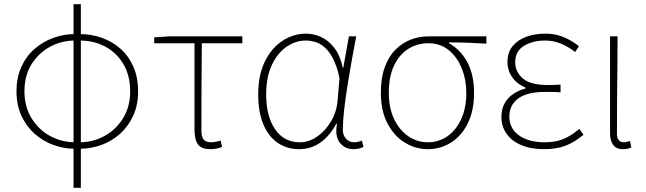

<svg xmlns="http://www.w3.org/2000/svg" viewBox="-20 -701 3090 919"><path d="M339 11Q286 11 236 -7Q186 -25 146 -60.5Q106 -96 82.5 -147Q59 -198 59 -264Q59 -330 82.5 -381.5Q106 -433 146 -467.5Q186 -502 236 -520Q286 -538 339 -538V-507Q275 -507 220 -477.5Q165 -448 131 -393.5Q97 -339 97 -264Q97 -190 131 -135Q165 -80 220 -50Q275 -20 339 -20ZM361 11V-20Q425 -20 480 -50Q535 -80 569 -135Q603 -190 603 -264Q603 -339 571 -393.5Q539 -448 484.5 -477.5Q430 -507 361 -507V-538Q417 -538 467.5 -520Q518 -502 557 -467.5Q596 -433 618.5 -381.5Q641 -330 641 -264Q641 -198 617.5 -147Q594 -96 554.5 -60.5Q515 -25 465 -7Q415 11 361 11ZM332 198V-681H367V198Z M987 13Q959 13 942.5 3.5Q926 -6 918.5 -27Q911 -48 911 -81V-494H718V-522L790 -527H1140V-494H946Q945 -388 944.5 -284Q944 -180 944 -75Q944 -47 954.5 -33.5Q965 -20 990 -20Q1002 -20 1014 -22.5Q1026 -25 1036 -28L1043 2Q1035 6 1019.5 9.5Q1004 13 987 13Z M1412 13Q1355 13 1311 -16Q1267 -45 1241.5 -103.5Q1216 -162 1216 -249Q1216 -342 1248 -407Q1280 -472 1332.5 -506Q1385 -540 1445 -540Q1481 -540 1516.5 -524Q1552 -508 1580 -472Q1608 -436 1621 -376H1623L1650 -527H1685Q1674 -470 1663 -408.5Q1652 -347 1642.5 -287Q1633 -227 1627 -173.5Q1621 -120 1621 -79Q1621 -53 1636.5 -36.5Q1652 -20 1674 -20Q1684 -20 1694.5 -22.5Q1705 -25 1712 -28L1720 2Q1712 6 1700 9.5Q1688 13 1671 13Q1631 13 1606.5 -18Q1582 -49 1593 -109H1590Q1523 13 1412 13ZM1415 -20Q1459 -20 1498.5 -47.5Q1538 -75 1565 -121Q1592 -167 1596 -222L1605 -328Q1592 -387 1573 -422.5Q1554 -458 1531.5 -476.5Q1509 -495 1486.5 -501Q1464 -507 1444 -507Q1395 -507 1351.5 -477Q1308 -447 1281 -389.5Q1254 -332 1254 -249Q1254 -145 1296.5 -82.5Q1339 -20 1415 -20Z M2028 13Q1969 13 1917.5 -18.5Q1866 -50 1834.5 -110.5Q1803 -171 1803 -257Q1803 -328 1821.5 -379Q1840 -430 1872 -462.5Q1904 -495 1945 -511Q1986 -527 2031 -527H2308V-492Q2262 -495 2218.5 -496.5Q2175 -498 2129 -498V-494Q2185 -463 2217 -403Q2249 -343 2249 -257Q2249 -171 2219 -110.5Q2189 -50 2138.5 -18.5Q2088 13 2028 13ZM2028 -20Q2081 -20 2122.5 -49.5Q2164 -79 2188 -132Q2212 -185 2212 -257Q2212 -319 2190.5 -373Q2169 -427 2128.5 -460.5Q2088 -494 2030 -494Q1978 -494 1935 -467.5Q1892 -441 1866.5 -388Q1841 -335 1841 -257Q1841 -185 1866 -132Q1891 -79 1933.5 -49.5Q1976 -20 2028 -20Z M2584 13Q2521 13 2475 -6.5Q2429 -26 2404.5 -61Q2380 -96 2380 -141Q2380 -181 2396.5 -208.5Q2413 -236 2439.5 -253Q2466 -270 2495 -277V-282Q2454 -299 2431.5 -331.5Q2409 -364 2409 -405Q2409 -450 2433.5 -480Q2458 -510 2499 -525Q2540 -540 2590 -540Q2638 -540 2677.5 -523.5Q2717 -507 2751 -480L2733 -452Q2699 -478 2664 -492.5Q2629 -507 2588 -507Q2530 -507 2488 -481.5Q2446 -456 2446 -403Q2446 -357 2482.5 -325.5Q2519 -294 2603 -294Q2618 -294 2630.5 -294.5Q2643 -295 2663 -296V-259Q2640 -261 2623 -261Q2606 -261 2587 -261Q2504 -261 2461 -230Q2418 -199 2418 -143Q2418 -86 2464 -53Q2510 -20 2588 -20Q2637 -20 2674 -34.5Q2711 -49 2753 -84L2773 -56Q2728 -19 2685.5 -3Q2643 13 2584 13Z M2961 13Q2942 13 2928.5 5Q2915 -3 2907.5 -20.5Q2900 -38 2900 -66V-527H2936Q2936 -448 2935 -370.5Q2934 -293 2933.5 -215.5Q2933 -138 2933 -59Q2933 -40 2942 -30Q2951 -20 2964 -20Q2972 -20 2978.5 -21.5Q2985 -23 2995 -26L3002 4Q2995 8 2985 10.5Q2975 13 2961 13Z"/></svg>

Font: Noto Sans SC Thin
Style: Regular
Weight: 100
Designer: Ryoko NISHIZUKA 西塚涼子 (kana, bopomofo & ideographs); Paul D. Hunt (Latin, Greek & Cyrillic); Sandoll Communications 산돌커뮤니
Foundry: Adobe
Version: Version 2.004-H2;hotconv 1.0.118;makeotfexe 2.5.65603